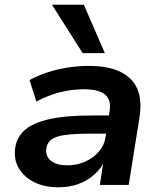

<svg xmlns="http://www.w3.org/2000/svg" viewBox="-20 -783 682 813"><path d="M227 10Q167 10 124 -12Q81 -34 59.5 -71Q38 -108 44 -154Q50 -201 84 -231.5Q118 -262 187 -278Q256 -294 368 -294H458L447 -217H364Q296 -217 256 -211.5Q216 -206 197.5 -192Q179 -178 176 -153Q172 -121 196 -102Q220 -83 265 -83Q305 -83 339.5 -98Q374 -113 398 -140.5Q422 -168 427 -203L444 -311Q452 -360 425 -382.5Q398 -405 335 -405Q285 -405 234.5 -392.5Q184 -380 134 -353L105 -444Q140 -463 181 -476.5Q222 -490 267 -497Q312 -504 354 -504Q437 -504 488.5 -479.5Q540 -455 561 -407.5Q582 -360 571 -288L525 0H403L419 -105L426 -106Q409 -70 379 -43.5Q349 -17 311 -3.5Q273 10 227 10ZM330 -558 200 -763H335L424 -558Z"/></svg>

Font: Nunito Sans 10pt SemiExpanded
Style: Bold Italic
Weight: 700
Width: 6
Italic angle: -9°
Designer: Vernon Adams
Foundry: Vernon Adams
Version: Version 3.101;gftools[0.9.27]